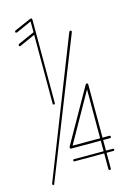

<svg xmlns="http://www.w3.org/2000/svg" viewBox="-115 -801 574 858"><g transform="rotate(-15 172.0 -372.5)"><path d="M27 -4Q27 0 23 0Q20 0 19 -2Q18 -4 18 -6Q18 -6 18 -6.5Q18 -7 18 -7L268 -643Q270 -647 274 -647Q276 -647 277.5 -645.5Q279 -644 279 -642Q279 -641 279 -640.5Q279 -640 279 -640ZM42 -701Q41 -701 39 -701Q37 -701 35.5 -702Q34 -703 34 -706Q34 -707 35 -708.5Q36 -710 37 -711L113 -744Q118 -746 120.5 -744.5Q123 -743 123 -737V-352Q123 -350 122 -348.5Q121 -347 118 -347Q116 -347 114.5 -348.5Q113 -350 113 -352V-733ZM42 -639Q41 -638 39 -638Q37 -638 35.5 -639.5Q34 -641 34 -644Q34 -645 35 -646.5Q36 -648 37 -649L116 -684Q116 -684 118 -684Q120 -684 121.5 -683Q123 -682 123 -679Q123 -677 122.5 -676Q122 -675 120 -674ZM278 -394Q278 -396 279.5 -398Q281 -400 283 -400Q286 -400 287.5 -398.5Q289 -397 289 -394V-5Q289 -3 287.5 -1.5Q286 0 283 0Q281 0 279.5 -1.5Q278 -3 278 -5ZM321 -88Q323 -88 324.5 -86.5Q326 -85 326 -83Q326 -81 324.5 -79.5Q323 -78 321 -78H141Q139 -78 137.5 -79.5Q136 -81 136 -83Q136 -85 137.5 -86.5Q139 -88 141 -88ZM146 -140Q144 -137 141 -137Q139 -137 137.5 -139Q136 -141 136 -143Q136 -144 136 -146L278 -397Q280 -400 283 -400Q285 -400 286.5 -398Q288 -396 288 -394Q288 -393 288.5 -392.5Q289 -392 288 -392ZM321 -148Q323 -148 324.5 -146.5Q326 -145 326 -143Q326 -140 324.5 -138.5Q323 -137 321 -137H141Q139 -137 137.5 -138.5Q136 -140 136 -143Q136 -145 137.5 -146.5Q139 -148 142 -148Z"/></g></svg>

Font: Libertine-Super Thin
Style: Regular
Weight: 100
Designer: Bastien Sozeau
Foundry: NBR — Bastien Sozeau
Version: Version 2.003;gftools[0.9.33]